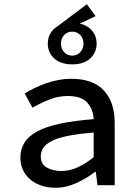

<svg xmlns="http://www.w3.org/2000/svg" viewBox="-20 -872 640 904"><path d="M241 12Q206 12 175.5 2Q145 -8 123 -26.5Q101 -45 88.5 -71Q76 -97 76 -129Q76 -170 95.5 -201Q115 -232 156.5 -254Q198 -276 263.5 -290Q329 -304 421 -311Q419 -356 391.5 -388Q364 -420 299 -420Q254 -420 211.5 -403Q169 -386 133 -365L96 -432Q116 -444 141 -456.5Q166 -469 194.5 -479Q223 -489 253.5 -495Q284 -501 316 -501Q418 -501 469 -446Q520 -391 520 -294V0H439L431 -63H428Q389 -33 340.5 -10.5Q292 12 241 12ZM269 -67Q308 -67 345.5 -84Q383 -101 421 -132V-248Q349 -242 301 -232.5Q253 -223 224.5 -208.5Q196 -194 184 -176Q172 -158 172 -136Q172 -99 200.5 -83Q229 -67 269 -67ZM320 -569Q265 -569 235 -597Q205 -625 205 -667Q205 -692 216 -712.5Q227 -733 249 -747L389 -852L430 -796L356 -761Q394 -752 414.5 -726.5Q435 -701 435 -667Q435 -625 405 -597Q375 -569 320 -569ZM320 -610Q343 -610 358 -626.5Q373 -643 373 -667Q373 -691 358 -707Q343 -723 320 -723Q297 -723 282 -707Q267 -691 267 -667Q267 -643 282 -626.5Q297 -610 320 -610Z"/></svg>

Font: Source Code Pro Medium
Style: Regular
Weight: 500
Monospace: yes
Designer: Paul D. Hunt, Teo Tuominen
Foundry: Adobe Systems Incorporated
Version: Version 2.030;PS 1.000;hotconv 16.6.51;makeotf.lib2.5.65220